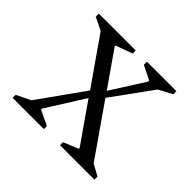

<svg xmlns="http://www.w3.org/2000/svg" viewBox="-117 -584 717 717"><g transform="rotate(45 242.0 -225.0)"><path d="M26 0V-16L82 -43L211 -224L82 -409L31 -434V-450H226V-434L160 -410V-405L256 -267L341 -401V-406L285 -434V-450H441V-434L387 -405L271 -245L413 -41L458 -16V0H276V-16L335 -40V-45L227 -200L132 -49V-44L191 -16V0Z"/></g></svg>

Font: Spectral Light
Style: Regular
Weight: 300
Designer: Jean-Baptiste Levee
Foundry: Production Type
Version: Version 2.001